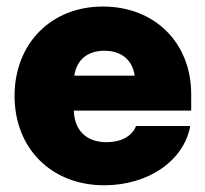

<svg xmlns="http://www.w3.org/2000/svg" viewBox="-20 -547 618 579"><path d="M294.4 11.7C427.7 11.7 534.7 -62.5 553.7 -167H390.1C378.9 -136.7 345.7 -118.2 301.3 -118.2C240.2 -118.2 204.6 -153.8 202.6 -213.4H556.6V-262.7C556.6 -418 446.8 -527.3 290 -527.3C134.3 -527.3 23.9 -415.5 23.9 -257.8C23.9 -100.1 134.3 11.7 294.4 11.7ZM204.1 -318.8C210.9 -366.2 243.7 -394 294.9 -394C346.2 -394 379.4 -366.2 386.2 -318.8Z"/></svg>

Font: Raveo Display Display ExtraBold
Style: Regular
Weight: 800
Designer: Jakub Foglar, Rasmus Andersson (Inter)
Foundry: Jakubfoglar.com
Version: Version 1.100;Glyphs 3.2.3 (3260)